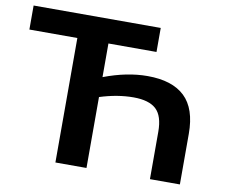

<svg xmlns="http://www.w3.org/2000/svg" viewBox="-76 -782 1028 876"><g transform="rotate(10 437.5 -344.0)"><path d="M377.4 -576.7V-420.9Q484.4 -461.4 579.6 -461.4Q694.3 -461.4 752.2 -406.2Q810.1 -351.1 810.1 -234.4V0H671.4V-219.2Q671.4 -293 638.2 -323.7Q605 -354.5 533.2 -354.5Q459 -354.5 377.4 -328.6V0H233.4V-576.7H11.2V-688H600.1V-576.7Z"/></g></svg>

Font: Arial
Style: Bold
Weight: 700
Designer: Steve Matteson
Foundry: Ascender Corporation
Version: Version 2.00.3